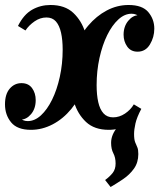

<svg xmlns="http://www.w3.org/2000/svg" viewBox="-34 -510 638 769"><path d="M532 -74Q514 -40 508.5 -15.5Q503 9 503 27Q503 49 507.5 60Q512 71 516 80Q520 89 520 107Q520 141 502.5 165.5Q485 190 459 207.5Q433 225 409 239L387 211Q405 198 417 183Q429 168 429 145Q429 121 420 104Q411 87 411 62Q411 29 437.5 -2Q464 -33 522 -74ZM402 10Q344 10 310.5 -21.5Q277 -53 262.5 -101Q248 -149 248 -198Q248 -261 267 -314.5Q286 -368 319 -407Q352 -446 393.5 -468Q435 -490 481 -490Q536 -490 560 -461.5Q584 -433 584 -395Q584 -361 566.5 -332Q549 -303 517 -303Q490 -303 475.5 -323.5Q461 -344 461 -371Q461 -404 479.5 -426.5Q498 -449 521 -449Q534 -449 549.5 -440Q565 -431 565 -405L540 -397Q540 -429 526 -442Q512 -455 493 -455Q465 -455 440 -432Q415 -409 395.5 -369.5Q376 -330 364.5 -278Q353 -226 353 -169Q353 -130 359.5 -101Q366 -72 380.5 -56Q395 -40 419 -40Q444 -40 466.5 -55Q489 -70 502 -92L532 -74Q509 -28 475.5 -9Q442 10 402 10ZM90 10Q35 10 10.5 -20Q-14 -50 -14 -92Q-14 -133 5 -155Q24 -177 52 -177Q80 -177 94.5 -157Q109 -137 109 -109Q109 -75 90.5 -53Q72 -31 49 -31Q36 -31 20.5 -40.5Q5 -50 5 -75L30 -83Q30 -52 44 -38.5Q58 -25 77 -25Q105 -25 130 -48Q155 -71 174.5 -110.5Q194 -150 205.5 -202Q217 -254 217 -311Q217 -350 210.5 -379Q204 -408 190 -424Q176 -440 152 -440Q127 -440 104.5 -424.5Q82 -409 68 -388L38 -406Q61 -452 94.5 -471Q128 -490 168 -490Q226 -490 259.5 -458.5Q293 -427 307.5 -379.5Q322 -332 322 -283Q322 -220 303 -166.5Q284 -113 251.5 -73.5Q219 -34 177 -12Q135 10 90 10Z"/></svg>

Font: Brygada 1918
Style: Bold Italic
Weight: 700
Italic angle: -8°
Designer: Mateusz Machalski | Borys Kosmynka | Przemek Hoffer
Foundry: NIEPODLEGLA 2018
Version: Version 3.006